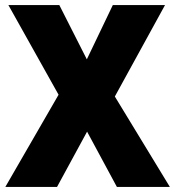

<svg xmlns="http://www.w3.org/2000/svg" viewBox="-20 -734 689 754"><path d="M647 0H439L322 -217L204 0H1L210 -362L13 -714H213L321 -501L423 -714H628L431 -355Z"/></svg>

Font: Noto Sans SemiCondensed Black
Style: Regular
Weight: 900
Width: 4
Designer: Monotype Design Team
Foundry: Monotype Imaging Inc.
Version: Version 2.013; ttfautohint (v1.8.4.7-5d5b)